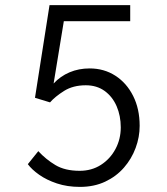

<svg xmlns="http://www.w3.org/2000/svg" viewBox="-20 -720 656 752"><path d="M293 12Q243.5 12 203 -1.5Q162.5 -15 133.5 -35.5Q104.5 -56 89 -77L130 -128Q159.5 -96 197 -73.5Q234.5 -51 292 -51Q339 -51 375.2 -74.2Q411.5 -97.5 432.2 -136.2Q453 -175 453 -221Q453 -266.5 436.8 -304Q420.5 -341.5 389.8 -363.8Q359 -386 316 -386Q266 -386 230.8 -363.8Q195.5 -341.5 176 -319L117 -337L174 -700H490V-637H230L190 -393Q216.5 -421.5 252.5 -436.8Q288.5 -452 331 -452Q387.5 -452 431.8 -423.5Q476 -395 501.5 -344.2Q527 -293.5 527 -227Q527 -183 511.2 -140.5Q495.5 -98 465.5 -63.5Q435.5 -29 392 -8.5Q348.5 12 293 12Z"/></svg>

Font: Overpass Mono Light Light
Style: Regular
Weight: 300
Monospace: yes
Version: Version 4.000